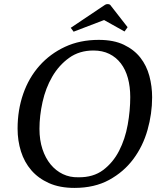

<svg xmlns="http://www.w3.org/2000/svg" viewBox="-20 -907 770 939"><path d="M66 -278Q66 -369 93.5 -448Q121 -527 173 -585.5Q225 -644 298 -678Q371 -712 463 -712Q536 -712 586 -688Q636 -664 666.5 -625Q697 -586 710.5 -535.5Q724 -485 724 -431Q724 -351 701.5 -271.5Q679 -192 632 -129Q585 -66 513.5 -27Q442 12 344 12Q272 12 219.5 -11.5Q167 -35 133 -74.5Q99 -114 82.5 -166.5Q66 -219 66 -278ZM173 -277Q173 -222 187.5 -178Q202 -134 227.5 -103Q253 -72 287.5 -55.5Q322 -39 363 -40Q436 -39 484.5 -75.5Q533 -112 562.5 -169.5Q592 -227 604.5 -296.5Q617 -366 617 -432Q617 -483 605.5 -525Q594 -567 571 -597Q548 -627 514.5 -643.5Q481 -660 437 -660Q368 -660 318 -624Q268 -588 235.5 -532Q203 -476 188 -408Q173 -340 173 -277ZM340 -752 326 -771 493 -883Q498 -887 507 -887Q515 -887 519 -883L604 -774L589 -753L489 -809Z"/></svg>

Font: PTSerifItalic
Style: Italic
Weight: 400
Italic angle: -12°
Designer: A.Korolkova, O.Umpeleva, V.Yefimov
Foundry: ParaType Ltd
Version: Version 1.000W OFL